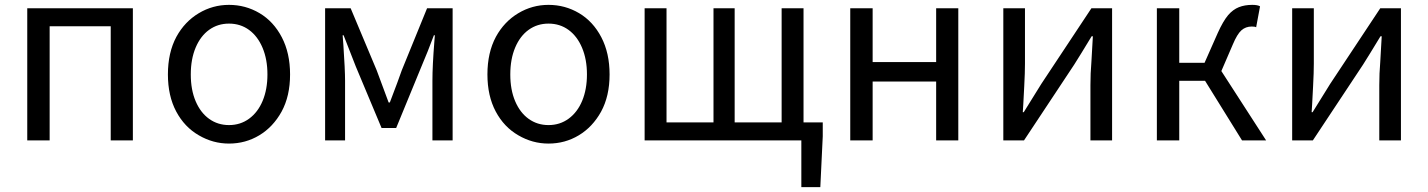

<svg xmlns="http://www.w3.org/2000/svg" viewBox="-20 -577 5869 789"><path d="M92 -543H526V0H435V-469H184V0H92Z M797 -21Q738 -55 704 -119Q670 -183 670 -271Q670 -361 705 -426Q739 -488 796.5 -522.5Q854 -557 921 -557Q989 -557 1046.5 -523Q1104 -489 1138 -424Q1172 -359 1172 -271Q1172 -182 1137 -118Q1102 -55 1045.5 -21Q989 13 921 13Q855 13 797 -21ZM1079 -271Q1079 -333 1059 -380.5Q1039 -428 1003.5 -454Q968 -480 921 -480Q875 -480 839.5 -454.5Q804 -429 784 -381.5Q764 -334 764 -271Q764 -208 784 -161Q804 -114 839.5 -88.5Q875 -63 921 -63Q968 -63 1004 -89.5Q1040 -116 1059.5 -163Q1079 -210 1079 -271Z M1316 -543H1421L1528 -288L1577 -156H1582Q1618 -250 1631 -288L1735 -543H1840V0H1757V-245Q1757 -307 1765 -407L1767 -432H1763Q1741 -375 1738 -367L1712 -304L1608 -51H1548L1442 -304L1392 -432H1388L1391 -393Q1398 -290 1398 -245V0H1316Z M2110 -21Q2051 -55 2017 -119Q1983 -183 1983 -271Q1983 -361 2018 -426Q2052 -488 2109.5 -522.5Q2167 -557 2234 -557Q2302 -557 2359.5 -523Q2417 -489 2451 -424Q2485 -359 2485 -271Q2485 -182 2450 -118Q2415 -55 2358.5 -21Q2302 13 2234 13Q2168 13 2110 -21ZM2392 -271Q2392 -333 2372 -380.5Q2352 -428 2316.5 -454Q2281 -480 2234 -480Q2188 -480 2152.5 -454.5Q2117 -429 2097 -381.5Q2077 -334 2077 -271Q2077 -208 2097 -161Q2117 -114 2152.5 -88.5Q2188 -63 2234 -63Q2281 -63 2317 -89.5Q2353 -116 2372.5 -163Q2392 -210 2392 -271Z M3273 0H3230V-74H3361V-17L3351 192H3273ZM2629 -543H2719V-74H2912V-543H2999V-74H3192V-543H3282V0H2629Z M3474 -543H3566V-322H3827V-543H3918V0H3827V-242H3566V0H3474Z M4103 -543H4192V-316Q4192 -279 4189 -223Q4186 -167 4185 -147L4183 -116H4187L4259 -232L4465 -543H4550V0H4461V-227Q4461 -276 4465 -323L4471 -428H4466Q4417 -347 4394 -311L4188 0H4103Z M4734 -543H4826V-319H4930L4984 -441Q5006 -490 5027 -515Q5047 -538 5071 -547.5Q5095 -557 5126 -557Q5148 -557 5158 -551L5142 -465Q5137 -468 5124 -468Q5099 -468 5081.5 -452.5Q5064 -437 5046 -394L4999 -285L5183 0H5084L4932 -245H4826V0H4734Z M5290 -543H5379V-316Q5379 -279 5376 -223Q5373 -167 5372 -147L5370 -116H5374L5446 -232L5652 -543H5737V0H5648V-227Q5648 -276 5652 -323L5658 -428H5653Q5604 -347 5581 -311L5375 0H5290Z"/></svg>

Font: Merged Yaku Han JP
Style: Regular
Weight: 400
Designer: Ryoko NISHIZUKA 西塚涼子 (kana, bopomofo & ideographs); Paul D. Hunt (Latin, Greek & Cyrillic); Sandoll Communications 산돌커뮤니
Foundry: Adobe
Version: Version 2.004